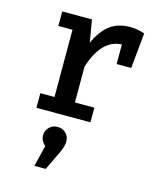

<svg xmlns="http://www.w3.org/2000/svg" viewBox="-126 -644 866 1042"><g transform="rotate(15 307.5 -123.5)"><path d="M556.9 -541.5 537.4 -342.1H455.4V-452.3Q398.5 -450.3 356.9 -406.9Q315.4 -363.6 290.8 -283.1V-82.1H400V0H96.4V-82.1H175.9V-460H96.4V-541.5H263.6L284.6 -415.9Q315.9 -486.2 361.3 -520.8Q406.7 -555.4 475.4 -555.4Q497.9 -555.4 516.9 -551.8Q535.9 -548.2 556.9 -541.5ZM300.5 134.4Q300.5 149.2 295.9 164.9Q291.3 180.5 281.5 201.5L230.8 307.2H167.2L196.4 188.2Q184.1 177.9 176.9 164.4Q169.7 150.8 169.7 134.4Q169.7 107.2 188.7 88.7Q207.7 70.3 235.4 70.3Q263.1 70.3 281.8 88.5Q300.5 106.7 300.5 134.4Z"/></g></svg>

Font: Fira Code Fixed Medium
Style: Regular
Weight: 500
Monospace: yes
Designer: Carrois Corporate, Edenspiekermann AG, Nikita Prokopov
Foundry: Carrois Corporate, Edenspiekermann AG, Nikita Prokopov
Version: Version 5.002